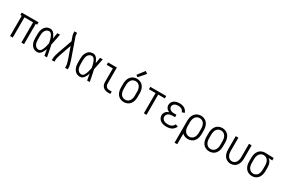

<svg xmlns="http://www.w3.org/2000/svg" viewBox="133 -2225 5735 3893"><g transform="rotate(30 3000.0 -279.0)"><path d="M86 0V-474H53V-530H447V-474H414V0H351V-474H149V0Z M720 8Q688 8 657.5 -4Q627 -16 605.5 -40.5Q584 -65 571 -94.5Q558 -124 553 -156Q548 -188 548 -220V-310Q548 -342 553 -374Q558 -406 571 -435.5Q584 -465 605.5 -489.5Q627 -514 657.5 -526Q688 -538 720 -538Q783 -538 820 -480Q848 -436 865 -391L867 -403L868 -412L869 -417L871 -427L873 -442L875 -457L878 -471L885 -510L886 -520L888 -530H950L947 -515L945 -506L943 -496L939 -477L937 -467L934 -447L932 -438L926 -408Q917 -365 908 -321L906 -311L901 -287L897 -269Q900 -256 903 -244L904 -239L907 -224L911 -205L914 -190L915 -185L917 -175L919 -166L928 -122L934 -92L935 -83L937 -73Q944 -36 952 0H890Q882 -44 875 -88L871 -113L869 -128L868 -132L866 -142V-146Q850 -98 819 -50Q782 8 720 8ZM720 -48Q765 -48 789 -92.5Q813 -137 824 -179.5Q835 -222 844 -266V-268Q836 -310 825 -351Q814 -394 789.5 -438Q765 -482 720 -482Q692 -482 668 -464.5Q644 -447 631.5 -421Q619 -395 614.5 -366.5Q610 -338 610 -310V-220Q610 -192 614.5 -163.5Q619 -135 631.5 -109Q644 -83 668 -65.5Q692 -48 720 -48Z M1064 0V-37Q1064 -96 1099 -194L1218 -531L1181 -635Q1169 -670 1169 -728V-735H1231V-728Q1231 -678 1240 -654L1401 -194Q1436 -96 1436 -37V0H1374V-37Q1374 -87 1343 -175L1250 -440L1157 -175Q1126 -87 1126 -37V0Z M1720 8Q1688 8 1657.5 -4Q1627 -16 1605.5 -40.5Q1584 -65 1571 -94.5Q1558 -124 1553 -156Q1548 -188 1548 -220V-310Q1548 -342 1553 -374Q1558 -406 1571 -435.5Q1584 -465 1605.5 -489.5Q1627 -514 1657.5 -526Q1688 -538 1720 -538Q1783 -538 1820 -480Q1848 -436 1865 -391L1867 -403L1868 -412L1869 -417L1871 -427L1873 -442L1875 -457L1878 -471L1885 -510L1886 -520L1888 -530H1950L1947 -515L1945 -506L1943 -496L1939 -477L1937 -467L1934 -447L1932 -438L1926 -408Q1917 -365 1908 -321L1906 -311L1901 -287L1897 -269Q1900 -256 1903 -244L1904 -239L1907 -224L1911 -205L1914 -190L1915 -185L1917 -175L1919 -166L1928 -122L1934 -92L1935 -83L1937 -73Q1944 -36 1952 0H1890Q1882 -44 1875 -88L1871 -113L1869 -128L1868 -132L1866 -142V-146Q1850 -98 1819 -50Q1782 8 1720 8ZM1720 -48Q1765 -48 1789 -92.5Q1813 -137 1824 -179.5Q1835 -222 1844 -266V-268Q1836 -310 1825 -351Q1814 -394 1789.5 -438Q1765 -482 1720 -482Q1692 -482 1668 -464.5Q1644 -447 1631.5 -421Q1619 -395 1614.5 -366.5Q1610 -338 1610 -310V-220Q1610 -192 1614.5 -163.5Q1619 -135 1631.5 -109Q1644 -83 1668 -65.5Q1692 -48 1720 -48Z M2377 0Q2346 0 2315.5 -9.5Q2285 -19 2262 -41Q2239 -63 2229 -93.5Q2219 -124 2219 -155V-474H2075V-530H2281V-155Q2281 -129 2292 -104.5Q2303 -80 2327 -68Q2351 -56 2377 -56H2434V0Z M2741 -568 2698 -600 2824 -763 2876 -724ZM2750 8Q2708 8 2668.5 -9Q2629 -26 2603 -60.5Q2577 -95 2566.5 -136.5Q2556 -178 2556 -220V-310Q2556 -352 2566.5 -393.5Q2577 -435 2603 -469.5Q2629 -504 2668.5 -521Q2708 -538 2750 -538Q2792 -538 2831.5 -521Q2871 -504 2897 -469.5Q2923 -435 2933.5 -393.5Q2944 -352 2944 -310V-220Q2944 -178 2933.5 -136.5Q2923 -95 2897 -60.5Q2871 -26 2831.5 -9Q2792 8 2750 8ZM2750 -48Q2781 -48 2808.5 -62.5Q2836 -77 2852.5 -103.5Q2869 -130 2875.5 -160Q2882 -190 2882 -220V-310Q2882 -340 2875.5 -370Q2869 -400 2852.5 -426.5Q2836 -453 2808.5 -467.5Q2781 -482 2750 -482Q2719 -482 2691.5 -467.5Q2664 -453 2647.5 -426.5Q2631 -400 2624.5 -370Q2618 -340 2618 -310V-220Q2618 -190 2624.5 -160Q2631 -130 2647.5 -103.5Q2664 -77 2691.5 -62.5Q2719 -48 2750 -48Z M3064 -474V-530H3436V-474ZM3219 0V-530H3281V0Z M3751 8Q3715 8 3679.5 0.5Q3644 -7 3613 -26.5Q3582 -46 3565 -78.5Q3548 -111 3548 -147Q3548 -182 3566.5 -212.5Q3585 -243 3616 -260Q3635 -270 3654 -276Q3640 -282 3626 -289Q3598 -305 3581 -333Q3564 -361 3564 -393Q3564 -427 3579.5 -457Q3595 -487 3623 -505.5Q3651 -524 3684 -531Q3717 -538 3750 -538Q3789 -538 3827 -527Q3865 -516 3894 -487Q3923 -458 3933 -420L3874 -403Q3867 -428 3847.5 -447.5Q3828 -467 3802 -474.5Q3776 -482 3750 -482Q3728 -482 3707 -478Q3686 -474 3667 -463Q3648 -452 3637 -433Q3626 -414 3626 -393Q3626 -364 3646 -341.5Q3666 -319 3693.5 -311.5Q3721 -304 3750 -304H3806V-248H3750Q3726 -248 3702 -243Q3678 -238 3657 -226.5Q3636 -215 3623 -193.5Q3610 -172 3610 -148Q3610 -124 3623 -102.5Q3636 -81 3657.5 -69Q3679 -57 3702.5 -52.5Q3726 -48 3751 -48Q3780 -48 3808 -55.5Q3836 -63 3858.5 -83Q3881 -103 3891 -130L3949 -110Q3935 -71 3903.5 -42.5Q3872 -14 3832 -3Q3792 8 3751 8Z M4056 205V-310Q4056 -352 4066.5 -393.5Q4077 -435 4103 -469.5Q4129 -504 4168.5 -521Q4208 -538 4250 -538Q4292 -538 4331.5 -521Q4371 -504 4397 -469.5Q4423 -435 4433.5 -393.5Q4444 -352 4444 -310V-220Q4444 -178 4433.5 -136.5Q4423 -95 4397 -60.5Q4371 -26 4331.5 -9Q4292 8 4250 8Q4208 8 4168 -9Q4139 -22 4118 -43V205ZM4250 -48Q4281 -48 4308.5 -62.5Q4336 -77 4352.5 -103.5Q4369 -130 4375.5 -160Q4382 -190 4382 -220V-310Q4382 -340 4375.5 -370Q4369 -400 4352.5 -426.5Q4336 -453 4308.5 -467.5Q4281 -482 4250 -482Q4219 -482 4191.5 -467.5Q4164 -453 4147.5 -426.5Q4131 -400 4124.5 -370Q4118 -340 4118 -310V-220Q4118 -190 4124.5 -160Q4131 -130 4147.5 -103.5Q4164 -77 4191.5 -62.5Q4219 -48 4250 -48Z M4750 8Q4708 8 4668.5 -9Q4629 -26 4603 -60.5Q4577 -95 4566.5 -136.5Q4556 -178 4556 -220V-310Q4556 -352 4566.5 -393.5Q4577 -435 4603 -469.5Q4629 -504 4668.5 -521Q4708 -538 4750 -538Q4792 -538 4831.5 -521Q4871 -504 4897 -469.5Q4923 -435 4933.5 -393.5Q4944 -352 4944 -310V-220Q4944 -178 4933.5 -136.5Q4923 -95 4897 -60.5Q4871 -26 4831.5 -9Q4792 8 4750 8ZM4750 -48Q4781 -48 4808.5 -62.5Q4836 -77 4852.5 -103.5Q4869 -130 4875.5 -160Q4882 -190 4882 -220V-310Q4882 -340 4875.5 -370Q4869 -400 4852.5 -426.5Q4836 -453 4808.5 -467.5Q4781 -482 4750 -482Q4719 -482 4691.5 -467.5Q4664 -453 4647.5 -426.5Q4631 -400 4624.5 -370Q4618 -340 4618 -310V-220Q4618 -190 4624.5 -160Q4631 -130 4647.5 -103.5Q4664 -77 4691.5 -62.5Q4719 -48 4750 -48Z M5250 8Q5208 8 5170 -10Q5132 -28 5107.5 -62.5Q5083 -97 5073.5 -138Q5064 -179 5064 -220V-530H5126V-220Q5126 -190 5132 -161Q5138 -132 5152.5 -105.5Q5167 -79 5193.5 -63.5Q5220 -48 5250 -48Q5280 -48 5306.5 -63.5Q5333 -79 5347.5 -105.5Q5362 -132 5368 -161Q5374 -190 5374 -220V-530H5436V-220Q5436 -179 5426.5 -138Q5417 -97 5392.5 -62.5Q5368 -28 5330 -10Q5292 8 5250 8Z M5750 8Q5707 8 5667.5 -9.5Q5628 -27 5602.5 -61Q5577 -95 5566.5 -136.5Q5556 -178 5556 -220V-310Q5556 -352 5566.5 -393.5Q5577 -435 5602.5 -469.5Q5628 -504 5668 -521Q5708 -538 5750 -538H5751L5952 -530V-474L5861 -479Q5877 -469 5891 -454Q5917 -425 5928.5 -387Q5940 -349 5940 -310V-220Q5940 -178 5930 -137Q5920 -96 5895 -61.5Q5870 -27 5831 -9.5Q5792 8 5750 8ZM5750 -48Q5780 -48 5807 -63Q5834 -78 5850 -104Q5866 -130 5872 -160Q5878 -190 5878 -220V-310Q5878 -340 5872 -369.5Q5866 -399 5850 -425.5Q5834 -452 5807 -467Q5780 -482 5750 -482Q5719 -482 5691.5 -467.5Q5664 -453 5647.5 -426.5Q5631 -400 5624.5 -370.5Q5618 -341 5618 -310V-220Q5618 -190 5624.5 -160Q5631 -130 5647.5 -103.5Q5664 -77 5691.5 -62.5Q5719 -48 5750 -48Z"/></g></svg>

Font: Iosevka SS01 Light
Style: Regular
Weight: 300
Monospace: yes
Designer: Belleve Invis
Foundry: Belleve Invis
Version: 2.3.3; ttfautohint (v1.8.3)